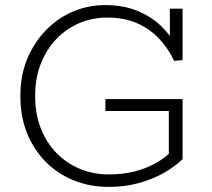

<svg xmlns="http://www.w3.org/2000/svg" viewBox="-20 -720 832 754"><path d="M407 14Q334 14 271 -11Q208 -36 160.5 -83.5Q113 -131 86.5 -196.5Q60 -262 60 -343Q60 -425 87.5 -490Q115 -555 161.5 -602.5Q208 -650 267.5 -675Q327 -700 393 -700Q467 -700 522.5 -676Q578 -652 614 -616.5Q650 -581 668 -544L647 -549V-686H697V-484L664 -481Q640 -531 604 -569Q568 -607 518 -629Q468 -651 401 -651Q343 -651 292 -629.5Q241 -608 202 -567.5Q163 -527 140.5 -470.5Q118 -414 118 -343Q118 -273 140 -216.5Q162 -160 201.5 -119.5Q241 -79 293.5 -57Q346 -35 407 -35Q461 -35 505.5 -46Q550 -57 584.5 -75.5Q619 -94 643 -116V-284H394V-331H697V-95Q666 -65 622.5 -40.5Q579 -16 524.5 -1Q470 14 407 14Z"/></svg>

Font: BioRhyme ExtraBold Light
Style: Regular
Weight: 300
Version: Version 1.600;gftools[0.9.33]